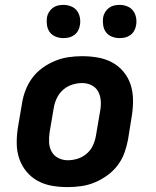

<svg xmlns="http://www.w3.org/2000/svg" viewBox="-20 -758 640 786"><path d="M257 8Q224 8 192.5 2.5Q161 -3 134.5 -17.5Q108 -32 88.5 -55.5Q69 -79 59 -108Q49 -137 48.5 -169.5Q48 -202 53 -234L70 -334Q74 -361 84.5 -388.5Q95 -416 112.5 -439.5Q130 -463 154.5 -480.5Q179 -498 206 -509Q233 -520 261 -524Q289 -528 316 -528Q349 -528 380.5 -522.5Q412 -517 439 -502.5Q466 -488 485.5 -464.5Q505 -441 514.5 -412Q524 -383 524.5 -350.5Q525 -318 520 -286L504 -186Q499 -159 489 -131.5Q479 -104 461 -80.5Q443 -57 418.5 -39.5Q394 -22 367.5 -11Q341 0 312.5 4Q284 8 257 8ZM257 -102Q278 -102 298.5 -108.5Q319 -115 335.5 -129.5Q352 -144 361 -164Q370 -184 373 -204L390 -304Q394 -325 392.5 -345.5Q391 -366 382 -383Q373 -400 355 -409Q337 -418 317 -418Q296 -418 275.5 -411.5Q255 -405 238.5 -390.5Q222 -376 212.5 -356Q203 -336 200 -316L183 -216Q180 -195 181 -174.5Q182 -154 191.5 -137Q201 -120 219 -111Q237 -102 257 -102ZM469 -602Q453 -602 438 -608Q423 -614 414 -626Q405 -638 402.5 -654Q400 -670 402 -686Q404 -698 410.5 -708.5Q417 -719 426.5 -726Q436 -733 447 -735.5Q458 -738 470 -738Q486 -738 501 -732Q516 -726 525 -714Q534 -702 537 -686Q540 -670 537 -654Q535 -642 529 -631.5Q523 -621 513 -614Q503 -607 492 -604.5Q481 -602 469 -602ZM239 -602Q223 -602 208 -608Q193 -614 184 -626Q175 -638 172.5 -654Q170 -670 172 -686Q174 -698 180.5 -708.5Q187 -719 196.5 -726Q206 -733 217 -735.5Q228 -738 240 -738Q256 -738 271 -732Q286 -726 295 -714Q304 -702 307 -686Q310 -670 307 -654Q305 -642 299 -631.5Q293 -621 283 -614Q273 -607 262 -604.5Q251 -602 239 -602Z"/></svg>

Font: Iosevka Aile Extrabold
Style: Italic
Weight: 800
Italic angle: -9°
Designer: Belleve Invis
Foundry: Belleve Invis
Version: Version 31.1.0; ttfautohint (v1.8.4)